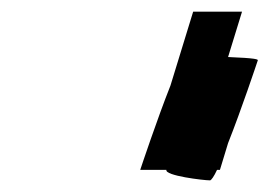

<svg xmlns="http://www.w3.org/2000/svg" viewBox="-20 -730 463 330"><path d="M266 -438C263 -428 330 -420 341 -420C343 -420 348 -427 353 -438H358L372 -484C395 -542 421 -620 423 -626C424 -628 421 -630 372 -632L396 -710H312L273 -583C250 -525 223 -444 221 -438Z"/></svg>

Font: bitstorm
Style: maxextobl
Weight: 400
Version: Version 0.2